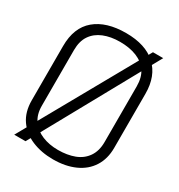

<svg xmlns="http://www.w3.org/2000/svg" viewBox="-173 -831 889 956"><g transform="rotate(30 272.0 -352.5)"><path d="M44 1H109L496 -700H437ZM34 -503V-191Q34 -124 65.5 -79Q97 -34 151 -11.5Q205 11 272 11Q343 11 396.5 -13Q450 -37 479 -82.5Q508 -128 508 -191V-502Q508 -604 447.5 -660Q387 -716 274 -716Q161 -716 97.5 -662.5Q34 -609 34 -503ZM91 -192V-512Q91 -564 113.5 -597Q136 -630 176.5 -646.5Q217 -663 270 -663Q325 -663 366 -646.5Q407 -630 429.5 -597Q452 -564 452 -512V-192Q452 -141 428.5 -107Q405 -73 364 -57.5Q323 -42 270 -42Q220 -42 179.5 -58.5Q139 -75 115 -108.5Q91 -142 91 -192Z"/></g></svg>

Font: AdventPro_ExpandedRegular
Style: ExpandedRegular
Weight: 400
Width: 7
Designer: VivaRado, Andreas Kalpakidis
Foundry: VivaRado, Andreas Kalpakidis
Version: Version 3.000